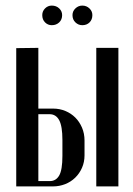

<svg xmlns="http://www.w3.org/2000/svg" viewBox="-20 -666 476 686"><path d="M170 -278Q193 -278 213.5 -269.5Q234 -261 249 -246Q264 -231 273 -210Q282 -189 282 -164V-111Q282 -87 273 -66.5Q264 -46 248.5 -31Q233 -16 212.5 -8Q192 0 169 0H38V-494L117 -495V-278ZM403 -495V0H324V-495ZM203 -166Q203 -215 191.5 -236.5Q180 -258 157 -258H117V-19H158Q180 -19 191.5 -39Q203 -59 203 -109ZM131 -612Q131 -626 141 -636Q151 -646 165 -646Q181 -646 191.5 -636Q202 -626 202 -612Q202 -596 191.5 -586Q181 -576 165 -576Q151 -576 141 -586Q131 -596 131 -612ZM239 -612Q239 -626 249.5 -636Q260 -646 274 -646Q289 -646 299.5 -636Q310 -626 310 -612Q310 -596 300 -586Q290 -576 274 -576Q260 -576 249.5 -586Q239 -596 239 -612Z"/></svg>

Font: Moniqa SemBd Narrow Heading
Style: Regular
Weight: 600
Width: 4
Designer: Rajesh Rajput
Foundry: Rajesh Rajput
Version: Version 1.000